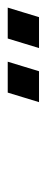

<svg xmlns="http://www.w3.org/2000/svg" viewBox="168 -909 121 497"><g transform="rotate(-90 228.5 -660.5)"><path d="M444.8 -660 432.6 -620H352.6L364.8 -660L365.1 -661L377.3 -701H457.3L445.1 -661ZM304.8 -660 292.6 -620H212.6L224.8 -660L225.1 -661L237.3 -701H317.3L305.1 -661Z"/></g></svg>

Font: Nordica Plus
Style: NordicaClassicLtExtObl
Weight: 300
Version: Version 1.01